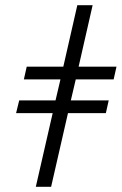

<svg xmlns="http://www.w3.org/2000/svg" viewBox="-20 -720 469 740"><path d="M118 0 183 -284H42L54 -333H194L213 -414H72L83 -463H224L278 -700H337L283 -463H429L418 -414H272L253 -333H399L388 -284H242L177 0Z"/></svg>

Font: Junicode Two Beta Condensed
Style: Italic
Weight: 400
Width: 3
Italic angle: -9°
Version: Version 1.053; ttfautohint (v1.8.4)